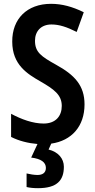

<svg xmlns="http://www.w3.org/2000/svg" viewBox="-20 -810 499 1004"><path d="M314 62C314 19 284 -16 234 -28L248 -59C354 -74 422 -149 422 -264C422 -363 370 -418 274 -471C195 -515 163 -537 163 -597C163 -647 195 -682 249 -682C290 -682 329 -669 381 -643L418 -746C359 -775 304 -790 247 -790C121 -790 43 -711 44 -592C44 -471 124 -423 190 -385C263 -343 303 -314 303 -256C303 -205 273 -164 208 -164C152 -164 92 -186 38 -215V-94C79 -73 128 -61 176 -57L143 14C195 20 220 39 220 68C220 93 203 105 176 105C159 105 136 101 119 97V168C136 172 155 174 179 174C277 174 314 134 314 62Z"/></svg>

Font: Noto Sans Malayalam UI Condensed SemiBold
Style: Regular
Weight: 600
Width: 3
Designer: Jelle Bosma - Monotype Design Team
Foundry: Monotype Imaging Inc.
Version: Version 2.104